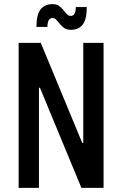

<svg xmlns="http://www.w3.org/2000/svg" viewBox="-20 -907 590 927"><path d="M70 0V-700H177L377 -217H382V-700H480V0H373L173 -483H168V0ZM321 -763Q303 -763 290.5 -771.5Q278 -780 269 -791.5Q260 -803 251.5 -811.5Q243 -820 234 -820Q209 -820 209 -777H156Q156 -837 176 -862Q196 -887 234 -887Q253 -887 265 -878.5Q277 -870 286 -858.5Q295 -847 303.5 -838.5Q312 -830 321 -830Q346 -830 346 -873H399Q399 -814 379.5 -788.5Q360 -763 321 -763Z"/></svg>

Font: Cuprum Medium
Style: Regular
Weight: 500
Designer: Jovanny Lemonad
Foundry: Jovanny Lemonad
Version: Version 3.000